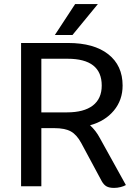

<svg xmlns="http://www.w3.org/2000/svg" viewBox="-20 -910 673 938"><path d="M595 -6Q585 0 569 4Q553 8 537 8Q514 8 500.5 0.5Q487 -7 477 -25L377 -211Q355 -252 326 -268Q297 -284 245 -284H182V0H83V-700H313Q439 -700 509 -645Q579 -590 579 -492Q579 -421 536 -369.5Q493 -318 420 -298Q449 -271 467 -237ZM307 -361Q390 -361 433.5 -394.5Q477 -428 477 -492Q477 -623 310 -623H182V-361ZM347 -890H458L334 -739H248Z"/></svg>

Font: Krub Medium
Style: Regular
Weight: 500
Designer: Ekaluck Peanpanawate
Foundry: Cadson Demak Co.,Ltd.
Version: Version 1.000; ttfautohint (v1.6)